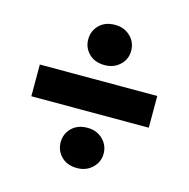

<svg xmlns="http://www.w3.org/2000/svg" viewBox="-95 -754 793 807"><g transform="rotate(15 301.5 -350.5)"><path d="M46 -419H557V-281H46ZM309 -39Q266 -39 240.5 -64.5Q215 -90 215 -127Q215 -163 240.5 -188.5Q266 -214 309 -214Q349 -214 375.5 -188.5Q402 -163 402 -126Q402 -90 375.5 -64.5Q349 -39 309 -39ZM309 -487Q266 -487 240.5 -512.5Q215 -538 215 -574Q215 -611 240.5 -636.5Q266 -662 309 -662Q349 -662 375.5 -636.5Q402 -611 402 -574Q402 -537 375.5 -512Q349 -487 309 -487Z"/></g></svg>

Font: Albert Sans ExtraBold
Style: Regular
Weight: 800
Designer: Andreas Rasmussen
Foundry: a.Foundry
Version: Version 1.025